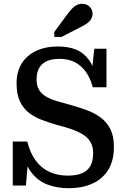

<svg xmlns="http://www.w3.org/2000/svg" viewBox="-20 -971 661 1008"><path d="M335 -49Q380 -49 409.5 -61Q439 -73 454 -99Q469 -125 469 -167Q469 -203 454 -227Q439 -251 413 -266.5Q387 -282 353 -293.5Q319 -305 280 -315Q238 -327 199.5 -341.5Q161 -356 131 -379.5Q101 -403 84 -440Q67 -477 67 -533Q67 -595 94 -638Q121 -681 170 -704Q219 -727 285 -727Q339 -727 379.5 -710.5Q420 -694 447.5 -655.5Q475 -617 489 -552L460 -577L475 -715H539V-513H467Q454 -562 429.5 -595.5Q405 -629 371 -645.5Q337 -662 293 -662Q251 -662 224.5 -649.5Q198 -637 185 -613Q172 -589 172 -554Q172 -520 185.5 -498.5Q199 -477 223.5 -463Q248 -449 281 -439.5Q314 -430 354 -419Q396 -407 436 -392.5Q476 -378 508.5 -354Q541 -330 559.5 -293Q578 -256 578 -200Q578 -127 548 -79Q518 -31 465 -7Q412 17 341 17Q279 17 229 -2Q179 -21 144.5 -66Q110 -111 96 -187L130 -159L116 3H47V-228H123Q138 -168 167.5 -128Q197 -88 240 -68.5Q283 -49 335 -49ZM335 -898 265 -803V-777H303L398 -826Q419 -836 434.5 -846.5Q450 -857 458 -870.5Q466 -884 466 -899Q466 -920 451 -935.5Q436 -951 411 -951Q395 -951 382 -944Q369 -937 358 -925.5Q347 -914 335 -898Z"/></svg>

Font: Roboto Serif SemiCondensed Medium
Style: Regular
Weight: 500
Width: 4
Designer: Greg Gazdowicz
Foundry: Commercial Type
Version: Version 1.007